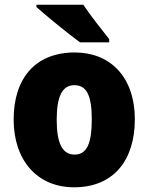

<svg xmlns="http://www.w3.org/2000/svg" viewBox="-20 -786 633 816"><path d="M334 -766H135V-756C175 -720 274 -639 320 -606H444V-620C417 -654 362 -723 334 -766ZM553 -278C553 -461 447 -563 298 -563C129 -563 38 -452 38 -278C38 -107 136 10 295 10C466 10 553 -109 553 -278ZM221 -277C221 -375 244 -424 296 -424C351 -424 370 -375 370 -278C370 -180 351 -129 297 -129C243 -129 221 -181 221 -277Z"/></svg>

Font: Noto Sans Telugu SemiCondensed Black
Style: Regular
Weight: 900
Width: 4
Designer: Jelle Bosma - Monotype Design Team
Foundry: Monotype Imaging Inc.
Version: Version 2.005